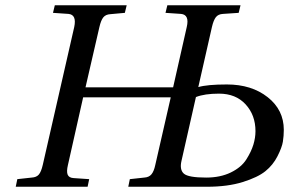

<svg xmlns="http://www.w3.org/2000/svg" viewBox="-20 -712 1102 732"><path d="M40 0 46 -29 101 -35Q119 -36 128 -46.5Q137 -57 143 -83L263 -609Q273 -656 241 -659L182 -663L189 -692H463L456 -663L401 -658Q383 -657 374 -646Q365 -635 359 -609L306 -379H640L692 -609Q703 -656 670 -659L611 -663L618 -692H897L890 -663L830 -659Q812 -658 803 -646.5Q794 -635 788 -609L736 -380Q770 -390 845 -390Q939 -390 1000.5 -341.5Q1062 -293 1062 -217Q1062 -194 1058.5 -172Q1055 -150 1038 -116.5Q1021 -83 992 -59.5Q963 -36 905.5 -18Q848 0 769 0H469L475 -29L530 -35Q548 -36 557.5 -47.5Q567 -59 572 -83L631 -341H297L239 -83Q233 -58 238 -46Q243 -34 261 -33L320 -29L314 0ZM672 -99Q664 -65 681 -50Q698 -35 766 -35Q820 -35 860 -54.5Q900 -74 919 -104Q938 -134 946 -160.5Q954 -187 954 -212Q954 -273 916.5 -314Q879 -355 815 -355Q760 -355 727 -342Z"/></svg>

Font: Lingua Franca
Style: Italic
Weight: 400
Italic angle: -13°
Version: Version 1.19